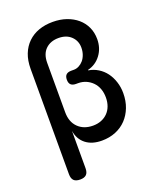

<svg xmlns="http://www.w3.org/2000/svg" viewBox="-165 -840 930 1121"><g transform="rotate(-20 300.0 -280.0)"><path d="M137 180Q110 180 97.5 167.5Q85 155 85 128V-526Q85 -578 100.5 -617.5Q116 -657 144.5 -684.5Q173 -712 212 -726Q251 -740 299 -740Q346 -740 384.5 -726.5Q423 -713 451 -689Q479 -665 494.5 -631.5Q510 -598 510 -557Q510 -501 479 -459.5Q448 -418 398 -406V-403Q430 -398 457.5 -381Q485 -364 504 -338.5Q523 -313 534 -279.5Q545 -246 545 -209Q545 -160 529.5 -120Q514 -80 486.5 -51Q459 -22 420 -6Q381 10 334 10Q273 10 235 -19.5Q197 -49 188 -103V128Q188 155 175.5 167.5Q163 180 137 180ZM304 -435H321Q337 -435 352.5 -443Q368 -451 380 -465Q392 -479 399 -499Q406 -519 406 -542Q406 -584 377 -612Q348 -640 299 -640Q249 -640 218.5 -610.5Q188 -581 188 -526V-219Q188 -159 223 -124.5Q258 -90 315 -90Q343 -90 366 -99Q389 -108 406 -125Q423 -142 432 -166Q441 -190 441 -219Q441 -249 432 -273.5Q423 -298 406 -315.5Q389 -333 366.5 -343Q344 -353 317 -353H304Q283 -353 272.5 -363Q262 -373 262 -394Q262 -415 272.5 -425Q283 -435 304 -435Z"/></g></svg>

Font: Maple Mono NL Medium
Style: Regular
Weight: 500
Monospace: yes
Designer: subframe7536
Version: Version 7.000